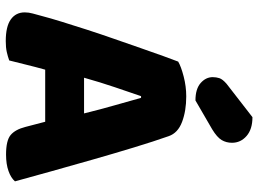

<svg xmlns="http://www.w3.org/2000/svg" viewBox="-135 -751 897 667"><g transform="rotate(90 313.5 -417.5)"><path d="M403 -126H222Q212 -90 204.5 -59Q197 -28 190 -1Q176 4 160.5 7.5Q145 11 123 11Q72 11 47.5 -6.5Q23 -24 23 -55Q23 -69 27 -83Q31 -97 36 -116Q43 -143 55.5 -183.5Q68 -224 83 -270.5Q98 -317 115 -365.5Q132 -414 147 -457.5Q162 -501 174.5 -535.5Q187 -570 194 -588Q211 -598 245.5 -607Q280 -616 315 -616Q365 -616 403.5 -601.5Q442 -587 453 -555Q471 -504 492 -435Q513 -366 534 -292.5Q555 -219 575 -147.5Q595 -76 610 -21Q598 -7 574 1.5Q550 10 517 10Q468 10 449 -6Q430 -22 421 -57ZM314 -459Q300 -418 283 -368Q266 -318 250 -261H374Q360 -318 345.5 -368.5Q331 -419 320 -459ZM387 -846Q429 -846 452.5 -825.5Q476 -805 476 -775Q476 -755 466.5 -739Q457 -723 429 -706L329 -648Q289 -648 268.5 -666Q248 -684 248 -708Q248 -720 251.5 -731Q255 -742 271 -756Z"/></g></svg>

Font: Baloo 2 Latin ExtraBold
Style: Regular
Weight: 400
Designer: Sarang Kulkarni and Ek Type
Foundry: Ek Type
Version: Version 1.001